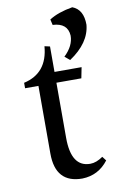

<svg xmlns="http://www.w3.org/2000/svg" viewBox="-87 -805 534 863"><g transform="rotate(-10 180.0 -373.0)"><path d="M217.8 9.8Q95.2 9.8 95.2 -125.5V-434.6H34.2V-459.5Q143.1 -483.9 152.8 -605.5L177.2 -600.1V-483.9H300.8L291 -434.6H177.2V-182.6Q177.2 -49.3 264.2 -49.3Q292 -49.3 322.3 -70.8L336.9 -51.8Q291.5 7.8 217.8 9.8ZM255.9 -524.4 232.9 -543.5Q276.9 -585.4 276.9 -632.3Q273.4 -690.4 205.6 -693.4L199.7 -719.2Q240.2 -745.1 306.2 -756.3Q355.5 -737.8 355.5 -668Q348.1 -585.9 255.9 -524.4Z"/></g></svg>

Font: Almanac
Style: Regular
Weight: 400
Designer: Eden's Almanac
Version: Version 3.501;March 28, 2021;FontCreator 13.0.0.2683 64-bit